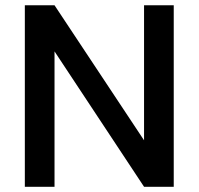

<svg xmlns="http://www.w3.org/2000/svg" viewBox="-20 -716 761 736"><path d="M75.2 0V-695.8H189L532.2 -178.2V-695.8H646V0H532.2L189 -519V0Z"/></svg>

Font: Poppins Medium
Style: Regular
Weight: 500
Designer: Ninad Kale (Devanagari), Jonny Pinhorn (Latin)
Foundry: Indian Type Foundry
Version: 4.004